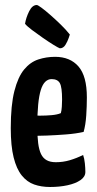

<svg xmlns="http://www.w3.org/2000/svg" viewBox="-20 -737 389 767"><path d="M180 10Q145 10 116.5 0Q88 -10 67 -36Q46 -62 34.5 -108Q23 -154 23 -225Q23 -317 37.5 -373.5Q52 -430 76.5 -459.5Q101 -489 133 -499.5Q165 -510 200 -510Q260 -510 293.5 -471.5Q327 -433 327 -348Q327 -313 324.5 -275.5Q322 -238 314 -210Q283 -203 244 -200Q205 -197 168 -195.5Q131 -194 107.5 -194Q84 -194 84 -194L85 -276Q85 -276 101 -275.5Q117 -275 140.5 -275Q164 -275 186.5 -277Q209 -279 223 -285Q226 -295 227 -311Q228 -327 228 -339Q228 -389 219 -405Q210 -421 186 -421Q172 -421 161 -410.5Q150 -400 143 -377.5Q136 -355 132.5 -319Q129 -283 129 -231Q129 -192 132.5 -165Q136 -138 144 -121.5Q152 -105 166.5 -97Q181 -89 203 -89Q232 -89 259 -97Q286 -105 312 -118Q317 -104 319 -84.5Q321 -65 321 -50Q321 -31 301.5 -17.5Q282 -4 250 3Q218 10 180 10ZM219 -544Q213 -546 193.5 -558Q174 -570 151 -586Q128 -602 108 -617Q88 -632 80 -642Q84 -667 96.5 -692Q109 -717 127 -717Q131 -717 146 -706Q161 -695 182 -676.5Q203 -658 223.5 -638Q244 -618 259 -599Q259 -599 254.5 -585.5Q250 -572 241.5 -558Q233 -544 219 -544Z"/></svg>

Font: Yanone Kaffeesatz ExtraLight SemiBold
Style: Regular
Weight: 600
Version: Version 2.003